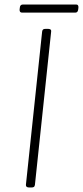

<svg xmlns="http://www.w3.org/2000/svg" viewBox="-20 -830 368 852"><path d="M110 2Q94 2 95 -10L167 -690Q168 -697 171.5 -699.5Q175 -702 184 -702H192Q209 -702 207 -690L135 -10Q134 -3 130.5 -0.5Q127 2 118 2ZM78 -774Q66 -774 67 -788L68 -796Q69 -810 82 -810H318Q329 -810 328 -796L327 -788Q326 -781 323 -777.5Q320 -774 314 -774Z"/></svg>

Font: Asap Thin
Style: Italic
Weight: 250
Italic angle: -6°
Designer: Pablo Cosgaya
Foundry: Omnibus-Type
Version: Version 3.001